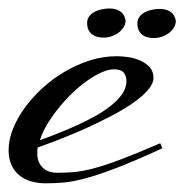

<svg xmlns="http://www.w3.org/2000/svg" viewBox="-57 -421 427 444"><path d="M318.4 -78.1Q255.9 -49.3 213.9 -33.2Q171.9 -17.1 142.3 -9Q112.8 -1 91.3 1Q69.8 2.9 47.9 2.9Q30.8 2.9 15.4 -1.5Q0 -5.9 -11.7 -15.1Q-23.4 -24.4 -30.3 -39.1Q-37.1 -53.7 -37.1 -74.2Q-37.1 -97.7 -27.1 -122.8Q-17.1 -147.9 0.5 -172.1Q18.1 -196.3 41.7 -217.8Q65.4 -239.3 93.3 -255.6Q121.1 -272 151.6 -281.5Q182.1 -291 212.9 -291Q223.6 -291 238.3 -289.1Q252.9 -287.1 266.1 -281.5Q279.3 -275.9 288.6 -266.1Q297.9 -256.3 297.9 -241.2Q297.9 -227.5 285.2 -212.9Q272.5 -198.2 251.2 -183.3Q230 -168.5 202.1 -153.8Q174.3 -139.2 144.8 -125.7Q115.2 -112.3 85.4 -100.6Q55.7 -88.9 30.3 -80.1Q29.3 -76.2 29.3 -72.3Q29.3 -68.4 29.3 -64.5Q29.3 -45.9 41.5 -33.7Q53.7 -21.5 75.2 -21.5Q94.2 -21.5 112.8 -22.9Q131.3 -24.4 157.2 -31Q183.1 -37.6 220.2 -51.5Q257.3 -65.4 313.5 -89.8ZM206.1 -260.7Q193.8 -260.7 178 -253.7Q162.1 -246.6 145 -234.6Q127.9 -222.7 111.1 -206.5Q94.2 -190.4 79.3 -172.1Q64.5 -153.8 52.7 -134.5Q41 -115.2 35.2 -96.7Q56.6 -104.5 79.8 -113.8Q103 -123 125.2 -133.3Q147.5 -143.6 167.5 -155Q187.5 -166.5 202.6 -179.2Q217.8 -191.9 226.6 -205.3Q235.4 -218.8 235.4 -233.4Q235.4 -245.1 229.2 -252.9Q223.1 -260.7 206.1 -260.7ZM233.4 -374Q233.4 -365.7 229 -358.4Q224.6 -351.1 217.5 -345.7Q210.4 -340.3 201.2 -337.2Q191.9 -334 182.6 -334Q175.8 -334 169.2 -335.4Q162.6 -336.9 157 -340.8Q151.4 -344.7 147.9 -351.3Q144.5 -357.9 144.5 -368.2Q144.5 -377 149.4 -383.3Q154.3 -389.6 161.6 -393.6Q168.9 -397.5 178.2 -399.4Q187.5 -401.4 196.3 -401.4Q210.9 -401.4 220.9 -394.8Q231 -388.2 233.4 -374ZM349.6 -373Q349.6 -364.7 345.2 -357.4Q340.8 -350.1 333.7 -344.7Q326.7 -339.4 317.4 -336.2Q308.1 -333 298.8 -333Q292 -333 285.4 -334.5Q278.8 -335.9 273.2 -339.8Q267.6 -343.8 264.2 -350.3Q260.7 -356.9 260.7 -367.2Q260.7 -376 265.6 -382.3Q270.5 -388.7 277.8 -392.6Q285.2 -396.5 294.4 -398.4Q303.7 -400.4 312.5 -400.4Q327.1 -400.4 337.2 -393.8Q347.2 -387.2 349.6 -373Z"/></svg>

Font: Meie Script
Style: Regular
Weight: 400
Version: Version 1.001